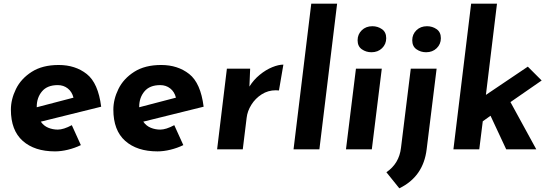

<svg xmlns="http://www.w3.org/2000/svg" viewBox="-20 -809 2977 1040"><path d="M369 -131 418 -23Q385 -7 348 2Q311 11 278 11Q167 11 103 -46Q39 -103 39 -215Q39 -271 66.5 -327Q94 -383 152 -420Q210 -457 298 -457Q388 -457 450 -408Q512 -359 528 -231L201 -150Q217 -127 241.5 -117Q266 -107 293 -107Q324 -107 369 -131ZM179 -231V-228L378 -280Q370 -312 347 -330Q324 -348 293 -348Q236 -348 207.5 -314Q179 -280 179 -231Z M924 -131 973 -23Q940 -7 903 2Q866 11 833 11Q722 11 658 -46Q594 -103 594 -215Q594 -271 621.5 -327Q649 -383 707 -420Q765 -457 853 -457Q943 -457 1005 -408Q1067 -359 1083 -231L756 -150Q772 -127 796.5 -117Q821 -107 848 -107Q879 -107 924 -131ZM734 -231V-228L933 -280Q925 -312 902 -330Q879 -348 848 -348Q791 -348 762.5 -314Q734 -280 734 -231Z M1331 -340Q1353 -376 1386.5 -403.5Q1420 -431 1454.5 -445Q1489 -459 1515 -459L1491 -319Q1485 -320 1474 -320Q1432 -320 1397.5 -298Q1363 -276 1341.5 -241.5Q1320 -207 1316 -171L1295 0H1156L1209 -437H1335Z M1806 -789 1710 0H1570L1666 -789Z M2048 -437 1994 0H1854L1908 -437ZM1997 -667Q2026 -667 2049 -651Q2072 -635 2072 -602Q2072 -570 2049.5 -548Q2027 -526 1992 -526Q1963 -526 1940 -542Q1917 -558 1917 -591Q1917 -623 1939.5 -645Q1962 -667 1997 -667Z M2152 -8 2205 -437H2345L2291 0Q2273 148 2143 211L2073 124Q2142 77 2152 -8ZM2293 -667Q2322 -667 2345 -651Q2368 -635 2368 -602Q2368 -570 2345.5 -548Q2323 -526 2288 -526Q2259 -526 2236 -542Q2213 -558 2213 -591Q2213 -623 2235.5 -645Q2258 -667 2293 -667Z M2745 -256 2885 0H2722L2637 -182L2595 -152L2576 0H2436L2532 -789H2672L2612 -295L2839 -448L2914 -373Z"/></svg>

Font: Josefin Sans
Style: Bold Italic
Weight: 700
Italic angle: -7°
Designer: Santiago Orozco
Foundry: Typemade
Version: Version 2.000